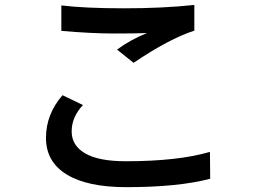

<svg xmlns="http://www.w3.org/2000/svg" viewBox="-20 -733 1040 781"><path d="M234.4 -345.7 317.4 -305.7Q271.5 -256.8 271.5 -198.7Q271.5 -140.6 326.7 -108.9Q381.8 -77.1 491.2 -77.1Q704.1 -77.1 834 -115.2L835 -5.9Q705.1 28.3 494.1 28.3Q335 28.3 251 -23.4Q167 -75.2 167 -171.9Q167 -268.6 234.4 -345.7ZM229.5 -607.4V-710.9Q326.2 -699.2 484.4 -699.2Q642.6 -699.2 770.5 -712.9V-608.4Q668 -575.2 523.4 -477.5L456.1 -531.2Q509.8 -571.3 578.1 -598.6Q533.2 -596.7 443.4 -596.7Q353.5 -596.7 229.5 -607.4Z"/></svg>

Font: GenEi Gothic M SemiBold
Style: Regular
Weight: 500
Designer: o_tamon (Modified); [Source Han Sans]
Ryoko NISHIZUKA  (kana & ideographs); Paul D. Hunt (Latin, Greek & Cyrillic); Wenl
Version: Version 1.1a;Original Version 1.004